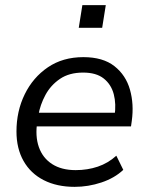

<svg xmlns="http://www.w3.org/2000/svg" viewBox="-20 -717 572 746"><path d="M270 9Q201 9 150 -17Q99 -43 71.5 -91.5Q44 -140 44 -206Q44 -285 76 -350.5Q108 -416 166 -455.5Q224 -495 304 -495Q380 -495 424.5 -460Q469 -425 485 -368.5Q501 -312 492 -247L489 -226H107L115 -279H443L425 -266Q432 -313 422 -351Q412 -389 383 -412Q354 -435 303 -435Q249 -435 213 -410.5Q177 -386 156.5 -348Q136 -310 129 -269L125 -245Q116 -188 131 -145.5Q146 -103 182.5 -79.5Q219 -56 274 -56Q320 -56 360 -69.5Q400 -83 432 -112L459 -57Q425 -25 374 -8Q323 9 270 9ZM286 -609 300 -697H391L377 -609Z"/></svg>

Font: Nunito Sans 12pt
Style: Italic
Weight: 400
Italic angle: -9°
Designer: Vernon Adams
Foundry: Vernon Adams
Version: Version 3.101;gftools[0.9.27]